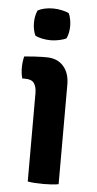

<svg xmlns="http://www.w3.org/2000/svg" viewBox="-52 -729 385 765"><g transform="rotate(5 141.0 -346.0)"><path d="M212 0Q199.5 2.5 183 3.5Q166.5 4.5 150.5 4.5Q134.5 4.5 118 3.5Q101.5 2.5 88.5 0V-352.5Q88.5 -378.5 78.5 -392.8Q68.5 -407 43.5 -407H31Q25.5 -427 25.5 -449.5Q25.5 -473 31 -495Q51 -497 70.8 -498.2Q90.5 -499.5 103.5 -499.5H120.5Q163 -499.5 187.5 -472.2Q212 -445 212 -398.5ZM58 -632Q58 -659.5 68 -682Q92.5 -695.5 130.5 -695.5Q146.5 -695.5 165 -691.5Q183.5 -687.5 193 -682Q198 -671 200.5 -657.2Q203 -643.5 203 -632Q203 -604.5 193 -582Q184 -576.5 165.2 -572.5Q146.5 -568.5 130.5 -568.5Q113.5 -568.5 95.5 -572.2Q77.5 -576 68 -582Q58 -604.5 58 -632Z"/></g></svg>

Font: Signika Negative SemiBold
Style: Regular
Weight: 600
Designer: Anna Giedryś
Foundry: Anna Giedryś
Version: Version 2.000; ttfautohint (v1.8.3) -l 8 -r 50 -G 200 -x 9 -